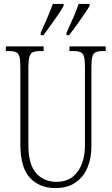

<svg xmlns="http://www.w3.org/2000/svg" viewBox="-20 -951 571 981"><path d="M263 10Q182 10 133 -42.5Q84 -95 84 -214V-608Q84 -644 79.5 -661Q75 -678 62.5 -684Q50 -690 26 -690H10V-714H203V-690H183Q160 -690 147.5 -684Q135 -678 130 -660Q125 -642 125 -605V-210Q125 -111 164.5 -66.5Q204 -22 268 -22Q321 -22 353 -49Q385 -76 399.5 -117.5Q414 -159 414 -203V-607Q414 -643 409.5 -660.5Q405 -678 392.5 -684Q380 -690 356 -690H335V-714H520V-690H504Q481 -690 468.5 -684Q456 -678 451.5 -660Q447 -642 447 -606V-201Q447 -143 427 -95Q407 -47 366 -18.5Q325 10 263 10ZM320 -784Q340 -827 355 -862Q370 -897 382 -931H438V-921Q428 -904 410 -877.5Q392 -851 371.5 -822.5Q351 -794 333 -771H320ZM188 -784Q207 -827 222.5 -862Q238 -897 250 -931H305V-921Q296 -904 278 -877.5Q260 -851 239.5 -822.5Q219 -794 202 -771H188Z"/></svg>

Font: Noto Serif Bengali ExtraCondensed ExtraLight
Style: Regular
Weight: 200
Width: 2
Designer: Juan Bruce, Universal Thirst, Indian Type Foundry and the Monotype Design Team.
Foundry: Monotype Imaging Inc.
Version: Version 2.003; ttfautohint (v1.8.4.7-5d5b)